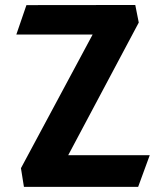

<svg xmlns="http://www.w3.org/2000/svg" viewBox="-20 -750 660 770"><path d="M86 -729.5 45.5 -611.5H351.5L64 -75.5L76 -0.5H534L580.5 -127.5H253.5L536.5 -659.5L522.5 -730Z"/></svg>

Font: Monaspace Argon
Style: Bold
Weight: 700
Designer: Riley Cran & the Lettermatic Team
Foundry: Lettermatic
Version: Version 1.000 (Monaspace Argon)